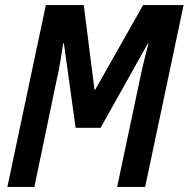

<svg xmlns="http://www.w3.org/2000/svg" viewBox="-20 -734 741 754"><path d="M9 0 160 -714H309L351 -382H354L542 -714H701L550 0H440L532 -435Q539 -469 548 -504Q557 -539 563 -564H561L375 -232H277L231 -563H228Q223 -531 217 -493Q211 -455 202 -418L115 0Z"/></svg>

Font: Noto Sans Condensed SemiBold
Style: Italic
Weight: 600
Width: 3
Italic angle: -12°
Designer: Monotype Design Team
Foundry: Monotype Imaging Inc.
Version: Version 2.013; ttfautohint (v1.8.4.7-5d5b)